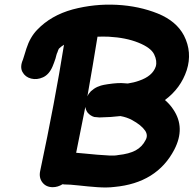

<svg xmlns="http://www.w3.org/2000/svg" viewBox="-20 -825 847 837"><path d="M210 -9Q232 -9 253 -22Q256 -22 259 -21Q284 -21 323.5 -16.5Q363 -12 404.5 -9Q446 -6 478 -10Q664 -27 740 -173Q789 -268 736 -347Q722 -369 699 -389Q768 -440 794 -519Q819 -597 782 -670Q749 -733 668 -766Q586 -799 489 -804Q392 -809 297 -784Q202 -758 142 -695Q111 -663 95 -613Q95 -612 86 -584Q82 -571 80 -565Q66 -533 78 -511Q90 -489 115.5 -482.5Q141 -476 167.5 -488Q194 -500 209 -535Q215 -549 222 -570Q223 -574 225.5 -583.5Q228 -593 230 -596Q235 -611 237 -613Q246 -622 259 -630Q220 -385 155 -79Q149 -50 165 -29.5Q181 -9 210 -9ZM495 -149Q482 -146 457.5 -147Q433 -148 404.5 -150.5Q376 -153 351 -155.5Q326 -158 312 -159Q333 -263 352 -359Q354 -345 362 -334Q374 -320 391 -315Q397 -314 403 -314Q408 -313 413 -313Q465 -314 505 -319Q533 -314 555 -302Q596 -280 613 -255Q626 -235 615 -215Q600 -185 571.5 -169.5Q543 -154 495 -149ZM361 -405Q385 -541 405 -665Q428 -666 454 -665Q529 -661 583.5 -639Q638 -617 652 -588Q666 -559 659 -535Q645 -493 586 -473Q564 -465 537 -461Q530 -462 523 -462Q497 -465 450 -458Q430 -455 420 -452Q411 -449 404 -446Q389 -439 376 -427Q366 -417 361 -405Z"/></svg>

Font: Balsamiq Sans
Style: Bold Italic
Weight: 700
Italic angle: -12°
Designer: Michael Angeles
Foundry: Balsamiq SRL
Version: Version 1.020; ttfautohint (v1.8.4.7-5d5b);gftools[0.9.26]